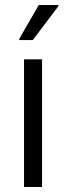

<svg xmlns="http://www.w3.org/2000/svg" viewBox="-20 -747 264 767"><path d="M76 0V-510H148V0ZM57 -587V-592L135 -727H213V-722L111 -587Z"/></svg>

Font: Saira SemiCondensed
Style: Regular
Weight: 400
Width: 4
Designer: Hector Gatti with collaboration of the Omnibus-Type team
Foundry: Omnibus-Type
Version: Version 1.101